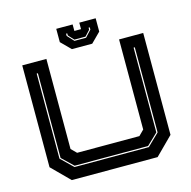

<svg xmlns="http://www.w3.org/2000/svg" viewBox="-120 -969 1079 1087"><g transform="rotate(-15 419.5 -425.0)"><path d="M168 0 65 -103V-700H206.5V-172L237 -141.5H602L632.5 -172V-700H774V-103L671 0ZM202 -67.5H637.5L707 -135V-634H700V-137L635 -74.5H204.5L139 -137.5V-634H132V-135.5ZM360.5 -716 304.5 -772V-850H400.5V-812H439.5V-850H535.5V-772L479.5 -716ZM386.5 -757.5H454.5L490 -796V-809H483V-797L453 -764.5H388L358 -797V-809H351V-796Z"/></g></svg>

Font: Tourney Expanded ExtraBold
Style: Regular
Weight: 800
Width: 7
Designer: Tyler Finck
Foundry: Etcetera Type Co
Version: Version 1.010; ttfautohint (v1.8.3)